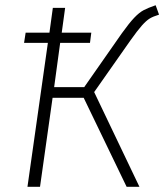

<svg xmlns="http://www.w3.org/2000/svg" viewBox="-20 -714 628 734"><path d="M479 -560 340 -362 513 0H464L300 -340H181L133 0H85L163 -550H72L78 -589H169L182 -684H229L216 -589H329L324 -550H210L187 -381H302L446 -587Q474 -626 493 -646Q512 -666 529 -675Q546 -684 575 -694L588 -658Q565 -651 552 -643Q539 -635 522.5 -616.5Q506 -598 479 -560Z"/></svg>

Font: Fira Sans ExtraLight
Style: Italic
Weight: 275
Italic angle: -8°
Designer: Carrois Corporate & Edenspiekermann AG
Foundry: Carrois Corporate GbR & Edenspiekermann AG
Version: Version 4.203